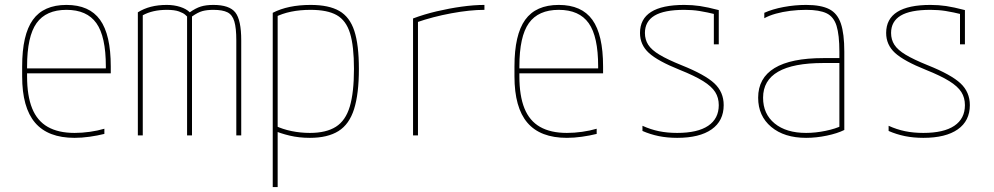

<svg xmlns="http://www.w3.org/2000/svg" viewBox="-20 -550 4040 780"><path d="M283 10Q175 10 122.5 -51.5Q70 -113 70 -240V-280Q70 -409 113.5 -469.5Q157 -530 250 -530Q343 -530 386.5 -469.5Q430 -409 430 -280V-252H80V-272H420L410 -262V-280Q410 -402 371.5 -456Q333 -510 250 -510Q167 -510 128.5 -456Q90 -402 90 -280V-240Q90 -161 110.5 -110Q131 -59 174 -34.5Q217 -10 283 -10Q313 -10 345 -14.5Q377 -19 404 -27V-6Q376 1 344 5.5Q312 10 283 10Z M540 0V-500Q564 -515 593 -522.5Q622 -530 658 -530Q687 -530 712 -522Q737 -514 751 -500Q775 -517 796 -523.5Q817 -530 847 -530Q912 -530 936 -499.5Q960 -469 960 -386V0H940V-386Q940 -436 932 -463Q924 -490 904 -500Q884 -510 847 -510Q821 -510 802.5 -505Q784 -500 760 -483V0H740V-483Q740 -483 732.5 -490Q725 -497 707 -503.5Q689 -510 658 -510Q600 -510 560 -488V0Z M1088 -498Q1150 -530 1242 -530Q1316 -530 1358.5 -505.5Q1401 -481 1419.5 -424.5Q1438 -368 1438 -270Q1438 -169 1418.5 -107Q1399 -45 1355 -17.5Q1311 10 1239 10Q1195 10 1157 1Q1119 -8 1090 -21L1099 -39Q1128 -25 1164.5 -17.5Q1201 -10 1239 -10Q1305 -10 1344.5 -35Q1384 -60 1401 -117Q1418 -174 1418 -270Q1418 -363 1402 -415Q1386 -467 1348 -488.5Q1310 -510 1242 -510Q1199 -510 1162.5 -502.5Q1126 -495 1097 -480L1108 -498V210H1088Z M1658 -475Q1703 -492 1754 -504Q1805 -516 1855.5 -523Q1906 -530 1948 -530V-510Q1889 -510 1813.5 -496Q1738 -482 1672 -459L1678 -470V0H1658Z M2283 10Q2175 10 2122.5 -51.5Q2070 -113 2070 -240V-280Q2070 -409 2113.5 -469.5Q2157 -530 2250 -530Q2343 -530 2386.5 -469.5Q2430 -409 2430 -280V-252H2080V-272H2420L2410 -262V-280Q2410 -402 2371.5 -456Q2333 -510 2250 -510Q2167 -510 2128.5 -456Q2090 -402 2090 -280V-240Q2090 -161 2110.5 -110Q2131 -59 2174 -34.5Q2217 -10 2283 -10Q2313 -10 2345 -14.5Q2377 -19 2404 -27V-6Q2376 1 2344 5.5Q2312 10 2283 10Z M2731 10Q2691 10 2656.5 3Q2622 -4 2590 -18V-39Q2623 -24 2657 -17Q2691 -10 2731 -10Q2814 -10 2857 -39Q2900 -68 2900 -123Q2900 -153 2885.5 -176Q2871 -199 2836.5 -220.5Q2802 -242 2742 -266Q2652 -302 2616 -335Q2580 -368 2580 -416Q2580 -473 2625 -501.5Q2670 -530 2760 -530Q2793 -530 2823.5 -525.5Q2854 -521 2900 -509V-370H2880V-511L2895 -490Q2850 -501 2821 -505.5Q2792 -510 2760 -510Q2678 -510 2639 -486.5Q2600 -463 2600 -416Q2600 -389 2613.5 -368Q2627 -347 2659.5 -327.5Q2692 -308 2749 -285Q2844 -247 2882 -211.5Q2920 -176 2920 -123Q2920 -59 2871 -24.5Q2822 10 2731 10Z M3255 10Q3166 10 3113 -34.5Q3060 -79 3060 -153Q3060 -233 3126.5 -273.5Q3193 -314 3325 -314H3400V-294H3325Q3080 -294 3080 -153Q3080 -87 3127 -48.5Q3174 -10 3255 -10Q3293 -10 3334 -18.5Q3375 -27 3401 -40L3390 -22V-340Q3390 -408 3378.5 -445Q3367 -482 3338 -496Q3309 -510 3255 -510Q3222 -510 3190.5 -506Q3159 -502 3132 -494.5Q3105 -487 3085 -476V-498Q3118 -513 3163.5 -521.5Q3209 -530 3255 -530Q3315 -530 3348.5 -513Q3382 -496 3396 -454.5Q3410 -413 3410 -340V-22Q3382 -8 3339 1Q3296 10 3255 10Z M3731 10Q3691 10 3656.5 3Q3622 -4 3590 -18V-39Q3623 -24 3657 -17Q3691 -10 3731 -10Q3814 -10 3857 -39Q3900 -68 3900 -123Q3900 -153 3885.5 -176Q3871 -199 3836.5 -220.5Q3802 -242 3742 -266Q3652 -302 3616 -335Q3580 -368 3580 -416Q3580 -473 3625 -501.5Q3670 -530 3760 -530Q3793 -530 3823.5 -525.5Q3854 -521 3900 -509V-370H3880V-511L3895 -490Q3850 -501 3821 -505.5Q3792 -510 3760 -510Q3678 -510 3639 -486.5Q3600 -463 3600 -416Q3600 -389 3613.5 -368Q3627 -347 3659.5 -327.5Q3692 -308 3749 -285Q3844 -247 3882 -211.5Q3920 -176 3920 -123Q3920 -59 3871 -24.5Q3822 10 3731 10Z"/></svg>

Font: M PLUS 1 Code Thin
Style: Regular
Weight: 250
Designer: Coji Morishita
Foundry: UNDERFOREST DESIGN
Version: Version 1.002